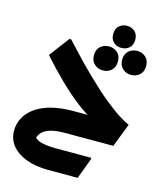

<svg xmlns="http://www.w3.org/2000/svg" viewBox="-144 -866 1029 1225"><g transform="rotate(15 371.0 -253.5)"><path d="M334.4 0Q268.8 0 231.4 13.7Q193.9 27.5 178.5 49.3Q163.1 71.2 161.3 95.9L157.7 65.8Q171 90.8 208.5 100.4Q246 110.1 311.8 110.1H537.8V120.9L487.4 256H292Q210.6 256 148.7 233.2Q86.8 210.5 52 168.4Q17.2 126.4 17.2 68.3Q17.2 26.3 36.7 -12.5Q56.1 -51.3 96.7 -82.2Q137.3 -113.1 201.1 -130.9Q264.8 -148.7 353.7 -148.7H517.2L479.3 -128.3Q424.9 -157.1 363.3 -205.5Q301.7 -253.9 236.8 -317.4Q171.9 -380.8 107.3 -454L207.7 -586.8H218.5Q323.2 -472.7 403.9 -394.3Q484.6 -315.8 544.8 -266.9Q605 -218 646.8 -191.9Q688.6 -165.7 714.1 -154.9L654.1 0ZM541.5 -616.9Q510.5 -616.9 489.5 -636.1Q468.6 -655.3 468.6 -689.8Q468.6 -724.3 489.5 -743.5Q510.5 -762.7 541.5 -762.7Q572.6 -762.7 593.5 -743.5Q614.4 -724.3 614.4 -689.8Q614.4 -655.3 593.5 -636.1Q572.6 -616.9 541.5 -616.9ZM645.6 -466.4Q612.8 -466.4 589.6 -487.4Q566.4 -508.3 566.4 -546Q566.4 -583.6 589.6 -604.2Q612.8 -624.8 646 -624.8Q679.1 -624.8 702 -604.2Q724.8 -583.6 724.8 -546Q724.8 -508.3 702.1 -487.4Q679.3 -466.4 645.6 -466.4ZM464.2 -447.6Q431.4 -447.6 408.2 -468.6Q385 -489.5 385 -527.2Q385 -564.8 408.2 -585.4Q431.4 -606 464.6 -606Q497.7 -606 520.6 -585.4Q543.4 -564.8 543.4 -527.2Q543.4 -489.5 520.7 -468.6Q497.9 -447.6 464.2 -447.6Z"/></g></svg>

Font: Kufam
Style: Regular
Weight: 400
Designer: Wael Morcos, Artur Schmal
Foundry: Original Type
Version: Version 1.301; ttfautohint (v1.8.3)